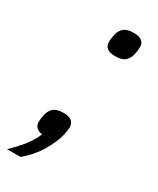

<svg xmlns="http://www.w3.org/2000/svg" viewBox="-196 -578 631 765"><g transform="rotate(30 120.0 -195.0)"><path d="M101 -106Q124 -106 136.5 -96.5Q149 -87 149 -68Q149 -54 144 -32Q140 -15 131 6.5Q122 28 109 50Q96 72 78 93Q60 114 38 132H-24Q10 100 32 71.5Q54 43 68 11Q31 6 31 -26Q31 -40 36 -62Q41 -82 55 -94Q69 -106 101 -106ZM162 -404Q139 -404 126.5 -413.5Q114 -423 114 -442Q114 -456 119 -478Q124 -498 138 -510Q152 -522 184 -522Q207 -522 219.5 -512.5Q232 -503 232 -484Q232 -470 227 -448Q222 -428 208 -416Q194 -404 162 -404Z"/></g></svg>

Font: IBM Plex Sans Condensed
Style: Italic
Weight: 400
Width: 3
Italic angle: -11°
Designer: Mike Abbink, Paul van der Laan, Pieter van Rosmalen
Foundry: Bold Monday
Version: Version 1.3